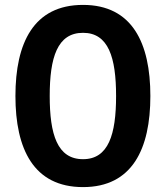

<svg xmlns="http://www.w3.org/2000/svg" viewBox="-20 -752 677 784"><path d="M319 12C520 12 594 -144 594 -360C594 -576 520 -732 319 -732C117 -732 43 -576 43 -360C43 -144 117 12 319 12ZM319 -102C214 -102 183 -203 183 -360C183 -517 214 -618 319 -618C423 -618 454 -517 454 -360C454 -203 423 -102 319 -102Z"/></svg>

Font: Aspekta 600
Style: Regular
Weight: 600
Designer: Ivo Dolenc
Version: Version 2.100